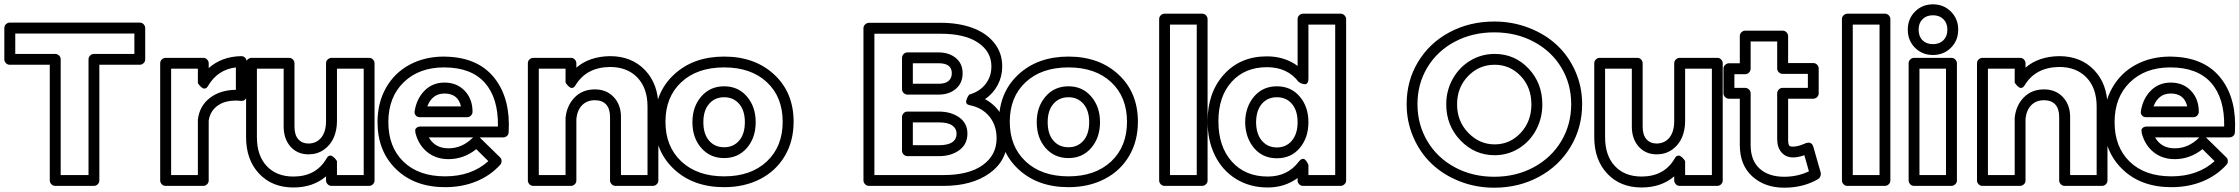

<svg xmlns="http://www.w3.org/2000/svg" viewBox="-56 -830 10299 883"><path d="M-36.1 -557.1V-701.2Q-36.1 -711.9 -28.3 -719Q-20.5 -726.1 -11.2 -726.1H586.9Q597.7 -726.1 604.7 -718.3Q611.8 -710.4 611.8 -701.2V-557.1Q611.8 -546.4 604 -539.3Q596.2 -532.2 586.9 -532.2H400.9V0Q400.9 10.7 393.1 17.8Q385.3 24.9 376 24.9H198.2Q187.5 24.9 180.2 17.1Q172.9 9.3 172.9 0V-532.2H-11.2Q-22 -532.2 -29.1 -540Q-36.1 -547.9 -36.1 -557.1ZM14.2 -582H198.2Q207.5 -582 215.3 -575Q223.1 -567.9 223.1 -557.1V-24.9H351.1V-557.1Q351.1 -566.4 358.2 -574.2Q365.2 -582 376 -582H562V-675.8H14.2Z M680.7 0V-539.1Q680.7 -549.8 688.5 -556.9Q696.3 -564 705.6 -564H878.9Q889.6 -564 896.7 -556.2Q903.8 -548.3 903.8 -539.1V-517.1Q964.4 -570.3 1053.7 -571.8Q1064 -571.8 1071.3 -564.5Q1078.6 -557.1 1078.6 -546.9V-391.1Q1078.6 -380.9 1072 -372.8Q1065.4 -364.7 1051.8 -366.2Q986.3 -372.1 948.2 -346.4Q910.2 -320.8 903.8 -274.9V0Q903.8 10.7 896 17.8Q888.2 24.9 878.9 24.9H705.6Q694.8 24.9 687.7 17.1Q680.7 9.3 680.7 0ZM731 -24.9H854V-276.9V-279.8Q861.3 -342.3 908.7 -379.2Q956.1 -416 1028.8 -417V-520Q944.8 -509.8 900.9 -435.1Q895.5 -425.3 888.4 -423.3Q881.3 -421.4 875.5 -425Q869.6 -428.7 864.7 -433.8Q859.9 -439 856.9 -443.4L854 -448.2V-514.2H731Z M1075.7 -199.2V-539.1Q1075.7 -549.8 1083.5 -556.9Q1091.3 -564 1100.6 -564H1273.4Q1284.2 -564 1291.3 -556.2Q1298.3 -548.3 1298.3 -539.1V-248Q1298.3 -209 1315.9 -189.5Q1333.5 -169.9 1363.8 -169.9Q1400.9 -170.9 1422.1 -198Q1443.4 -225.1 1443.4 -272.9V-539.1Q1443.4 -549.8 1451.4 -556.9Q1459.5 -564 1468.8 -564H1641.6Q1652.3 -564 1659.4 -556.2Q1666.5 -548.3 1666.5 -539.1V0Q1666.5 10.7 1658.7 17.8Q1650.9 24.9 1641.6 24.9H1468.8Q1458 24.9 1450.7 17.1Q1443.4 9.3 1443.4 0V-19Q1383.8 32.2 1293.5 32.2Q1195.3 32.2 1135.5 -31.5Q1075.7 -95.2 1075.7 -199.2ZM1125.5 -199.2Q1125.5 -114.3 1170.7 -66.2Q1215.8 -18.1 1293.5 -18.1Q1397.9 -18.1 1446.3 -102.1Q1451.7 -111.8 1458.7 -113.8Q1465.8 -115.7 1471.7 -112.1Q1477.5 -108.4 1482.7 -103.3Q1487.8 -98.1 1490.7 -93.8L1493.7 -88.9V-24.9H1616.7V-514.2H1493.7V-272.9Q1493.7 -231.4 1479 -197.5Q1464.4 -163.6 1434.3 -142.1Q1404.3 -120.6 1363.8 -120.1Q1311.5 -120.1 1280 -155.8Q1248.5 -191.4 1248.5 -248V-514.2H1125.5Z M1680.2 -268.1Q1680.2 -356.9 1719 -425.8Q1757.8 -494.6 1827.4 -532.2Q1897 -569.8 1986.3 -569.8Q1990.7 -569.8 1999 -569.3Q2007.3 -568.8 2011.2 -568.8Q2150.4 -560.5 2221.4 -466.6Q2292.5 -372.6 2283.2 -221.2Q2282.7 -210.9 2275.4 -204.6Q2268.1 -198.2 2258.3 -198.2H2149.9L2152.3 -195.8L2243.2 -106.9Q2250.5 -100.6 2250.7 -89.8Q2251 -79.1 2244.1 -71.8Q2198.7 -22 2134 4.4Q2069.3 30.8 1991.2 30.8Q1851.1 30.8 1765.6 -52Q1680.2 -134.8 1680.2 -268.1ZM1730 -268.1Q1730 -153.8 1799.6 -86.4Q1869.1 -19 1991.2 -19Q2112.3 -19 2189.9 -88.9L2134.3 -144Q2076.7 -98.1 2006.3 -98.1Q1950.2 -98.1 1910.2 -129.6Q1870.1 -161.1 1855 -216.8Q1854 -224.6 1853.5 -230.2Q1853 -235.8 1856.7 -239.3Q1860.4 -242.7 1862.5 -244.4Q1864.7 -246.1 1869.4 -247.1Q1874 -248 1875.5 -248Q1877 -248 1878.9 -248H2233.9Q2236.3 -378.9 2173.6 -449.5Q2110.8 -520 1986.3 -520Q1870.6 -520 1800.3 -451.4Q1730 -382.8 1730 -268.1ZM1851.1 -319.8Q1860.4 -377 1897 -413.6Q1933.6 -450.2 1988.3 -450.2Q2045.4 -450.2 2081.3 -412.4Q2117.2 -374.5 2117.2 -315.9Q2117.2 -306.6 2110.1 -298.8Q2103 -291 2092.3 -291H1876Q1863.8 -291 1857.7 -297.4Q1851.6 -303.7 1850.8 -309.1Q1850.1 -314.5 1851.1 -319.8ZM1909.2 -340.8H2064Q2050.3 -399.9 1988.3 -399.9Q1931.6 -399.9 1909.2 -340.8ZM1916 -198.2Q1944.8 -147.9 2006.3 -147.9Q2069.3 -147.9 2117.2 -195.8Q2117.7 -196.3 2118.7 -197Q2119.6 -197.8 2120.1 -198.2Z M2371.6 0V-539.1Q2371.6 -549.8 2379.4 -556.9Q2387.2 -564 2396.5 -564H2569.8Q2580.6 -564 2587.6 -556.2Q2594.7 -548.3 2594.7 -539.1V-519Q2654.3 -570.3 2749.5 -571.8Q2849.1 -571.8 2910.4 -507.6Q2971.7 -443.4 2971.7 -339.8V0Q2971.7 10.7 2963.9 17.8Q2956.1 24.9 2946.8 24.9H2774.9Q2764.2 24.9 2756.8 17.1Q2749.5 9.3 2749.5 0V-292Q2749.5 -330.1 2731.4 -349.6Q2713.4 -369.1 2679.7 -369.1Q2644 -369.1 2621.6 -346.7Q2599.1 -324.2 2594.7 -284.2V0Q2594.7 10.7 2586.9 17.8Q2579.1 24.9 2569.8 24.9H2396.5Q2385.7 24.9 2378.7 17.1Q2371.6 9.3 2371.6 0ZM2421.9 -24.9H2544.9V-285.2V-288.1Q2550.8 -345.2 2586.9 -382.1Q2623 -418.9 2679.7 -418.9Q2733.4 -418.9 2766.6 -383.5Q2799.8 -348.1 2799.8 -292V-24.9H2921.9V-339.8Q2921.9 -424.8 2875.2 -473.4Q2828.6 -522 2749.5 -522Q2640.6 -520.5 2590.8 -438Q2585 -428.2 2578.1 -426.3Q2571.3 -424.3 2565.7 -428Q2560.1 -431.6 2555.2 -436.8Q2550.3 -441.9 2547.4 -446.3L2544.9 -451.2V-514.2H2421.9Z M2954.6 -270Q2954.6 -404.3 3043.7 -487.1Q3132.8 -569.8 3274.4 -569.8Q3415.5 -569.8 3504.6 -487.1Q3593.8 -404.3 3593.8 -270Q3593.8 -181.2 3553.2 -112.5Q3512.7 -43.9 3440.2 -6.6Q3367.7 30.8 3274.4 30.8Q3132.3 30.8 3043.5 -52.2Q2954.6 -135.3 2954.6 -270ZM3274.4 -19Q3397.5 -19 3470.5 -87.4Q3543.5 -155.8 3543.5 -270Q3543.5 -384.3 3470.7 -452.1Q3397.9 -520 3274.4 -520Q3150.4 -520 3077.4 -452.1Q3004.4 -384.3 3004.4 -270Q3004.4 -155.8 3077.6 -87.4Q3150.9 -19 3274.4 -19ZM3128.4 -268.1Q3128.4 -338.9 3168.9 -386Q3209.5 -433.1 3274.4 -433.1Q3338.9 -433.1 3379.2 -386Q3419.4 -338.9 3419.4 -268.1Q3419.4 -196.8 3379.2 -149.9Q3338.9 -103 3274.4 -103Q3209.5 -103 3168.9 -149.7Q3128.4 -196.3 3128.4 -268.1ZM3178.7 -268.1Q3178.7 -213.4 3205.1 -183.1Q3231.4 -152.8 3274.4 -152.8Q3316.9 -152.8 3343.3 -183.3Q3369.6 -213.9 3369.6 -268.1Q3369.6 -321.8 3343.3 -352.3Q3316.9 -382.8 3274.4 -382.8Q3231.4 -382.8 3205.1 -352.3Q3178.7 -321.8 3178.7 -268.1Z M3915 0V-700.2Q3915 -710.9 3923.1 -718Q3931.2 -725.1 3940.4 -725.1H4271Q4352.5 -725.1 4416 -701.9Q4479.5 -678.7 4516.4 -632.8Q4553.2 -586.9 4553.2 -524.9Q4553.2 -478 4532.2 -438.7Q4511.2 -399.4 4474.1 -374Q4522.9 -347.7 4550 -300.3Q4577.1 -252.9 4577.1 -193.8Q4577.1 -92.3 4495.6 -33.7Q4414.1 24.9 4283.2 24.9H3940.4Q3929.7 24.9 3922.4 17.1Q3915 9.3 3915 0ZM3965.3 -24.9H4283.2Q4399.9 -24.9 4463.6 -70.8Q4527.3 -116.7 4527.3 -193.8Q4527.3 -253.4 4494.1 -294.2Q4460.9 -335 4403.3 -346.2Q4393.6 -348.1 4389.6 -353.8Q4385.7 -359.4 4387.5 -366.2Q4389.2 -373 4392.1 -379.6Q4395 -386.2 4398.4 -390.6L4401.4 -395Q4449.2 -408.7 4476.3 -443.1Q4503.4 -477.5 4503.4 -524.9Q4503.4 -592.3 4442.6 -633.5Q4381.8 -674.8 4271 -674.8H3965.3ZM4092.3 -137.2V-292Q4092.3 -301.3 4099.4 -309.1Q4106.4 -316.9 4117.2 -316.9H4261.2Q4317.9 -316.9 4355.5 -290Q4393.1 -263.2 4393.1 -215.8Q4393.1 -166.5 4355.5 -139.2Q4317.9 -111.8 4261.2 -111.8H4117.2Q4107.9 -111.8 4100.1 -119.1Q4092.3 -126.5 4092.3 -137.2ZM4092.3 -419.9V-564Q4092.3 -573.2 4099.4 -581.1Q4106.4 -588.9 4117.2 -588.9H4261.2Q4308.6 -588.9 4339.8 -563.2Q4371.1 -537.6 4371.1 -493.2Q4371.1 -448.2 4340.1 -421.6Q4309.1 -395 4261.2 -395H4117.2Q4107.9 -395 4100.1 -402.1Q4092.3 -409.2 4092.3 -419.9ZM4142.1 -162.1H4261.2Q4343.3 -162.1 4343.3 -215.8Q4343.3 -238.8 4323.5 -252.9Q4303.7 -267.1 4261.2 -267.1H4142.1ZM4142.1 -444.8H4261.2Q4291.5 -444.8 4306.4 -457.8Q4321.3 -470.7 4321.3 -493.2Q4321.3 -539.1 4261.2 -539.1H4142.1Z M4538.1 -270Q4538.1 -404.3 4627.2 -487.1Q4716.3 -569.8 4857.9 -569.8Q4999 -569.8 5088.1 -487.1Q5177.2 -404.3 5177.2 -270Q5177.2 -181.2 5136.7 -112.5Q5096.2 -43.9 5023.7 -6.6Q4951.2 30.8 4857.9 30.8Q4715.8 30.8 4627 -52.2Q4538.1 -135.3 4538.1 -270ZM4857.9 -19Q4981 -19 5054 -87.4Q5127 -155.8 5127 -270Q5127 -384.3 5054.2 -452.1Q4981.4 -520 4857.9 -520Q4733.9 -520 4660.9 -452.1Q4587.9 -384.3 4587.9 -270Q4587.9 -155.8 4661.1 -87.4Q4734.4 -19 4857.9 -19ZM4711.9 -268.1Q4711.9 -338.9 4752.4 -386Q4793 -433.1 4857.9 -433.1Q4922.4 -433.1 4962.6 -386Q5002.9 -338.9 5002.9 -268.1Q5002.9 -196.8 4962.6 -149.9Q4922.4 -103 4857.9 -103Q4793 -103 4752.4 -149.7Q4711.9 -196.3 4711.9 -268.1ZM4762.2 -268.1Q4762.2 -213.4 4788.6 -183.1Q4814.9 -152.8 4857.9 -152.8Q4900.4 -152.8 4926.8 -183.3Q4953.1 -213.9 4953.1 -268.1Q4953.1 -321.8 4926.8 -352.3Q4900.4 -382.8 4857.9 -382.8Q4814.9 -382.8 4788.6 -352.3Q4762.2 -321.8 4762.2 -268.1Z M5274.9 0V-742.2Q5274.9 -752.9 5282.7 -760Q5290.5 -767.1 5299.8 -767.1H5472.7Q5483.4 -767.1 5490.5 -759.3Q5497.6 -751.5 5497.6 -742.2V0Q5497.6 10.7 5489.7 17.8Q5481.9 24.9 5472.7 24.9H5299.8Q5289.1 24.9 5282 17.1Q5274.9 9.3 5274.9 0ZM5324.7 -24.9H5447.8V-716.8H5324.7Z M5497.6 -272Q5497.6 -404.3 5572.8 -487.5Q5647.9 -570.8 5770.5 -570.8Q5851.6 -570.8 5911.6 -526.9V-742.2Q5911.6 -752.9 5919.4 -760Q5927.2 -767.1 5936.5 -767.1H6109.4Q6120.1 -767.1 6127.4 -759.3Q6134.8 -751.5 6134.8 -742.2V0Q6134.8 10.7 6126.7 17.8Q6118.7 24.9 6109.4 24.9H5936.5Q5925.8 24.9 5918.7 17.1Q5911.6 9.3 5911.6 0V-11.2Q5852.1 32.2 5774.4 32.2Q5692.4 32.2 5629.2 -6.6Q5565.9 -45.4 5531.7 -114.5Q5497.6 -183.6 5497.6 -272ZM5547.4 -272Q5547.4 -155.8 5609.1 -86.9Q5670.9 -18.1 5774.4 -18.1Q5865.2 -18.1 5916.5 -85.9Q5924.3 -96.2 5931.9 -98.6Q5939.5 -101.1 5944.6 -96.7Q5949.7 -92.3 5953.6 -86.7Q5957.5 -81.1 5959.5 -76.2L5961.4 -70.8V-24.9H6084.5V-716.8H5961.4V-467.8Q5961.4 -455.1 5956.8 -448.7Q5952.1 -442.4 5945.6 -442.6Q5939 -442.9 5932.4 -445.1Q5925.8 -447.3 5921.4 -450.2L5916.5 -453.1Q5865.2 -521 5770.5 -521Q5669.4 -521 5608.4 -453.9Q5547.4 -386.7 5547.4 -272ZM5670.4 -268.1Q5671.4 -338.9 5711.4 -386Q5751.5 -433.1 5816.4 -433.1Q5881.3 -433.1 5921.4 -386Q5961.4 -338.9 5961.4 -268.1Q5961.4 -196.8 5921.6 -149.4Q5881.8 -102.1 5816.4 -102.1Q5751 -102.1 5711.2 -149.4Q5671.4 -196.8 5670.4 -268.1ZM5720.7 -268.1Q5721.2 -213.4 5747.6 -182.6Q5773.9 -151.9 5816.4 -151.9Q5858.9 -151.9 5885.3 -183.1Q5911.6 -214.4 5911.6 -268.1Q5911.6 -321.8 5885.5 -352.3Q5859.4 -382.8 5816.4 -382.8Q5773.4 -382.8 5747.3 -352.5Q5721.2 -322.3 5720.7 -268.1Z M6413.1 -351.1Q6413.1 -459 6466.1 -546.1Q6519 -633.3 6611.1 -682.1Q6703.1 -731 6815.9 -731Q6900.4 -731 6975.3 -701.9Q7050.3 -672.9 7104 -622.8Q7157.7 -572.8 7189 -502Q7220.2 -431.2 7220.2 -351.1Q7220.2 -243.2 7167.2 -155Q7114.3 -66.9 7021.5 -16.8Q6928.7 33.2 6815.9 33.2Q6731.4 33.2 6657 3.9Q6582.5 -25.4 6528.8 -76.2Q6475.1 -127 6444.1 -198.5Q6413.1 -270 6413.1 -351.1ZM6462.9 -351.1Q6462.9 -257.3 6508.3 -180.9Q6553.7 -104.5 6634.5 -60.8Q6715.3 -17.1 6815.9 -17.1Q6916.5 -17.1 6997.8 -61Q7079.1 -105 7124.5 -181.4Q7169.9 -257.8 7169.9 -351.1Q7169.9 -443.8 7124.5 -519.3Q7079.1 -594.7 6998 -637.9Q6917 -681.2 6815.9 -681.2Q6715.3 -681.2 6634.5 -638.2Q6553.7 -595.2 6508.3 -519.8Q6462.9 -444.3 6462.9 -351.1ZM6595.2 -350.1Q6595.2 -414.1 6625.2 -467.5Q6655.3 -521 6706.3 -551.5Q6757.3 -582 6817.9 -582Q6910.2 -582 6973.6 -514.9Q7037.1 -447.8 7037.1 -350.1Q7037.1 -286.1 7008.3 -232.4Q6979.5 -178.7 6929 -147.5Q6878.4 -116.2 6817.9 -116.2Q6726.1 -116.2 6660.6 -184.3Q6595.2 -252.4 6595.2 -350.1ZM6817.9 -166Q6888.2 -166 6937.5 -218.8Q6986.8 -271.5 6986.8 -350.1Q6986.8 -428.7 6937.5 -480.5Q6888.2 -532.2 6817.9 -532.2Q6746.1 -532.2 6695.6 -480Q6645 -427.7 6645 -350.1Q6645 -272.5 6696.5 -219.2Q6748 -166 6817.9 -166Z M7275.9 -199.2V-539.1Q7275.9 -549.8 7283.7 -556.9Q7291.5 -564 7300.8 -564H7473.6Q7484.4 -564 7491.5 -556.2Q7498.5 -548.3 7498.5 -539.1V-248Q7498.5 -209 7516.1 -189.5Q7533.7 -169.9 7564 -169.9Q7601.1 -170.9 7622.3 -198Q7643.6 -225.1 7643.6 -272.9V-539.1Q7643.6 -549.8 7651.6 -556.9Q7659.7 -564 7668.9 -564H7841.8Q7852.5 -564 7859.6 -556.2Q7866.7 -548.3 7866.7 -539.1V0Q7866.7 10.7 7858.9 17.8Q7851.1 24.9 7841.8 24.9H7668.9Q7658.2 24.9 7650.9 17.1Q7643.6 9.3 7643.6 0V-19Q7584 32.2 7493.7 32.2Q7395.5 32.2 7335.7 -31.5Q7275.9 -95.2 7275.9 -199.2ZM7325.7 -199.2Q7325.7 -114.3 7370.8 -66.2Q7416 -18.1 7493.7 -18.1Q7598.1 -18.1 7646.5 -102.1Q7651.9 -111.8 7658.9 -113.8Q7666 -115.7 7671.9 -112.1Q7677.7 -108.4 7682.9 -103.3Q7688 -98.1 7690.9 -93.8L7693.8 -88.9V-24.9H7816.9V-514.2H7693.8V-272.9Q7693.8 -231.4 7679.2 -197.5Q7664.6 -163.6 7634.5 -142.1Q7604.5 -120.6 7564 -120.1Q7511.7 -120.1 7480.2 -155.8Q7448.7 -191.4 7448.7 -248V-514.2H7325.7Z M7870.1 -400.9V-514.2Q7870.1 -524.9 7878.2 -532Q7886.2 -539.1 7895.5 -539.1H7945.3V-664.1Q7945.3 -674.8 7953.1 -681.9Q7960.9 -689 7970.2 -689H8142.1Q8152.8 -689 8160.2 -681.2Q8167.5 -673.3 8167.5 -664.1V-540H8283.2Q8293.9 -540 8301 -532.2Q8308.1 -524.4 8308.1 -515.1V-400.9Q8308.1 -390.1 8300.3 -383.1Q8292.5 -376 8283.2 -376H8167.5V-189.9Q8167.5 -166.5 8172.6 -160.6Q8177.7 -154.8 8192.4 -155.8Q8213.9 -155.8 8249.5 -171.9Q8254.4 -173.3 8260.7 -174.1Q8267.1 -174.8 8273.7 -170.2Q8280.3 -165.5 8283.2 -155.8L8317.4 -36.1Q8319.3 -27.8 8315.9 -19.3Q8312.5 -10.7 8306.2 -6.8Q8238.3 33.2 8149.4 33.2Q8060.1 33.2 8002.7 -18.8Q7945.3 -70.8 7945.3 -163.1V-376H7895.5Q7884.8 -376 7877.4 -383.8Q7870.1 -391.6 7870.1 -400.9ZM7920.4 -425.8H7970.2Q7979.5 -425.8 7987.3 -418.7Q7995.1 -411.6 7995.1 -400.9V-163.1Q7995.1 -91.8 8036.6 -54.4Q8078.1 -17.1 8149.4 -17.1Q8210.4 -17.1 8263.2 -42L8242.2 -116.2Q8212.4 -106 8192.4 -106Q8158.2 -105.5 8137.7 -128.4Q8117.2 -151.4 8117.2 -189.9V-400.9Q8117.2 -410.2 8124.3 -418Q8131.3 -425.8 8142.1 -425.8H8258.3V-490.2H8142.1Q8132.8 -490.2 8125 -497.3Q8117.2 -504.4 8117.2 -515.1V-639.2H7995.1V-514.2Q7995.1 -504.9 7988 -496.8Q7981 -488.8 7970.2 -488.8H7920.4Z M8415 0V-742.2Q8415 -752.9 8422.9 -760Q8430.7 -767.1 8439.9 -767.1H8612.8Q8623.5 -767.1 8630.6 -759.3Q8637.7 -751.5 8637.7 -742.2V0Q8637.7 10.7 8629.9 17.8Q8622.1 24.9 8612.8 24.9H8439.9Q8429.2 24.9 8422.1 17.1Q8415 9.3 8415 0ZM8464.8 -24.9H8587.9V-716.8H8464.8Z M8717.8 -693.8Q8717.8 -743.2 8751 -776.6Q8784.2 -810.1 8833.5 -810.1Q8882.8 -810.1 8916.3 -776.6Q8949.7 -743.2 8949.7 -693.8Q8949.7 -643.6 8916.3 -610.4Q8882.8 -577.1 8833.5 -577.1Q8784.2 -577.1 8751 -610.4Q8717.8 -643.6 8717.8 -693.8ZM8721.7 0V-539.1Q8721.7 -549.8 8729.5 -556.9Q8737.3 -564 8746.6 -564H8918.5Q8929.2 -564 8936.5 -556.2Q8943.8 -548.3 8943.8 -539.1V0Q8943.8 10.7 8935.8 17.8Q8927.7 24.9 8918.5 24.9H8746.6Q8735.8 24.9 8728.8 17.1Q8721.7 9.3 8721.7 0ZM8767.6 -693.8Q8767.6 -663.1 8785.4 -645Q8803.2 -627 8833.5 -627Q8863.8 -627 8881.8 -645Q8899.9 -663.1 8899.9 -693.8Q8899.9 -723.6 8881.8 -741.7Q8863.8 -759.8 8833.5 -759.8Q8803.7 -759.8 8785.6 -741.7Q8767.6 -723.6 8767.6 -693.8ZM8771.5 -24.9H8893.6V-514.2H8771.5Z M9036.1 0V-539.1Q9036.1 -549.8 9043.9 -556.9Q9051.8 -564 9061 -564H9234.4Q9245.1 -564 9252.2 -556.2Q9259.3 -548.3 9259.3 -539.1V-519Q9318.8 -570.3 9414.1 -571.8Q9513.7 -571.8 9575 -507.6Q9636.2 -443.4 9636.2 -339.8V0Q9636.2 10.7 9628.4 17.8Q9620.6 24.9 9611.3 24.9H9439.5Q9428.7 24.9 9421.4 17.1Q9414.1 9.3 9414.1 0V-292Q9414.1 -330.1 9396 -349.6Q9377.9 -369.1 9344.2 -369.1Q9308.6 -369.1 9286.1 -346.7Q9263.7 -324.2 9259.3 -284.2V0Q9259.3 10.7 9251.5 17.8Q9243.7 24.9 9234.4 24.9H9061Q9050.3 24.9 9043.2 17.1Q9036.1 9.3 9036.1 0ZM9086.4 -24.9H9209.5V-285.2V-288.1Q9215.3 -345.2 9251.5 -382.1Q9287.6 -418.9 9344.2 -418.9Q9397.9 -418.9 9431.2 -383.5Q9464.4 -348.1 9464.4 -292V-24.9H9586.4V-339.8Q9586.4 -424.8 9539.8 -473.4Q9493.2 -522 9414.1 -522Q9305.2 -520.5 9255.4 -438Q9249.5 -428.2 9242.7 -426.3Q9235.8 -424.3 9230.2 -428Q9224.6 -431.6 9219.7 -436.8Q9214.8 -441.9 9211.9 -446.3L9209.5 -451.2V-514.2H9086.4Z M9619.1 -268.1Q9619.1 -356.9 9658 -425.8Q9696.8 -494.6 9766.4 -532.2Q9835.9 -569.8 9925.3 -569.8Q9929.7 -569.8 9938 -569.3Q9946.3 -568.8 9950.2 -568.8Q10089.4 -560.5 10160.4 -466.6Q10231.4 -372.6 10222.2 -221.2Q10221.7 -210.9 10214.4 -204.6Q10207 -198.2 10197.3 -198.2H10088.9L10091.3 -195.8L10182.1 -106.9Q10189.5 -100.6 10189.7 -89.8Q10189.9 -79.1 10183.1 -71.8Q10137.7 -22 10073 4.4Q10008.3 30.8 9930.2 30.8Q9790 30.8 9704.6 -52Q9619.1 -134.8 9619.1 -268.1ZM9668.9 -268.1Q9668.9 -153.8 9738.5 -86.4Q9808.1 -19 9930.2 -19Q10051.3 -19 10128.9 -88.9L10073.2 -144Q10015.6 -98.1 9945.3 -98.1Q9889.2 -98.1 9849.1 -129.6Q9809.1 -161.1 9793.9 -216.8Q9793 -224.6 9792.5 -230.2Q9792 -235.8 9795.7 -239.3Q9799.3 -242.7 9801.5 -244.4Q9803.7 -246.1 9808.3 -247.1Q9813 -248 9814.5 -248Q9815.9 -248 9817.9 -248H10172.9Q10175.3 -378.9 10112.5 -449.5Q10049.8 -520 9925.3 -520Q9809.6 -520 9739.3 -451.4Q9668.9 -382.8 9668.9 -268.1ZM9790 -319.8Q9799.3 -377 9835.9 -413.6Q9872.6 -450.2 9927.2 -450.2Q9984.4 -450.2 10020.3 -412.4Q10056.2 -374.5 10056.2 -315.9Q10056.2 -306.6 10049.1 -298.8Q10042 -291 10031.2 -291H9814.9Q9802.7 -291 9796.6 -297.4Q9790.5 -303.7 9789.8 -309.1Q9789.1 -314.5 9790 -319.8ZM9848.1 -340.8H10002.9Q9989.3 -399.9 9927.2 -399.9Q9870.6 -399.9 9848.1 -340.8ZM9855 -198.2Q9883.8 -147.9 9945.3 -147.9Q10008.3 -147.9 10056.2 -195.8Q10056.6 -196.3 10057.6 -197Q10058.6 -197.8 10059.1 -198.2Z"/></svg>

Font: Trueno Bold Outline
Style: Regular
Weight: 700
Width: 6
Designer: Julieta Ulanovsky
Foundry: Julieta Ulanovsky
Version: Version 3.001b | FøM Fix